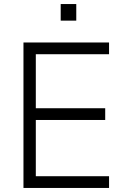

<svg xmlns="http://www.w3.org/2000/svg" viewBox="-20 -929 619 949"><path d="M96 0V-719H519V-661H157V-394H500V-336H157V-58H519V0ZM280 -827V-909H357V-827Z"/></svg>

Font: Nunitoga
Style: Light
Weight: 300
Designer: Vernon Adams
Foundry: Vernon Adams
Version: Version 1.0